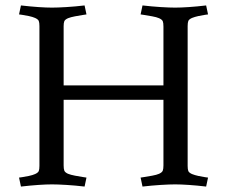

<svg xmlns="http://www.w3.org/2000/svg" viewBox="-20 -678 835 706"><path d="M581 -364V-580Q581 -594 578.5 -600Q576 -606 565 -611Q556 -615 539.5 -618Q523 -621 510 -623Q497 -625 497 -625L504 -658Q539 -654 571 -652Q603 -650 624 -650Q645 -650 674.5 -652Q704 -654 738 -658L745 -625Q745 -625 734 -623.5Q723 -622 709.5 -619Q696 -616 686 -612Q675 -607 672.5 -601Q670 -595 670 -582V-68Q670 -55 672.5 -49Q675 -43 686 -38Q696 -34 709.5 -31Q723 -28 734 -26.5Q745 -25 745 -25L738 8Q704 4 674.5 2Q645 0 624 0Q603 0 571 2Q539 4 504 8L497 -25Q497 -25 510 -27Q523 -29 539.5 -32Q556 -35 565 -39Q576 -44 578.5 -50.5Q581 -57 581 -70V-311H214V-70Q214 -57 216.5 -50.5Q219 -44 230 -39Q240 -35 256 -32Q272 -29 285 -27Q298 -25 298 -25L291 8Q257 4 224.5 2Q192 0 171 0Q150 0 121 2Q92 4 57 8L50 -25Q50 -25 61 -26.5Q72 -28 86 -31Q100 -34 109 -38Q120 -43 122.5 -49Q125 -55 125 -68V-582Q125 -595 122.5 -601Q120 -607 109 -612Q100 -616 86 -619Q72 -622 61 -623.5Q50 -625 50 -625L57 -658Q92 -654 121 -652Q150 -650 171 -650Q192 -650 224.5 -652Q257 -654 291 -658L298 -625Q298 -625 285 -623Q272 -621 256 -618Q240 -615 230 -611Q219 -606 216.5 -600Q214 -594 214 -582V-364Z"/></svg>

Font: Buenard
Style: Regular
Weight: 400
Version: Version 2.000